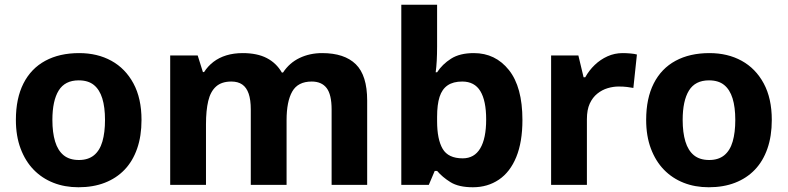

<svg xmlns="http://www.w3.org/2000/svg" viewBox="-20 -780 3324 810"><path d="M577 -274Q577 -206 558.5 -153Q540 -100 505.5 -64Q471 -28 422 -9Q373 10 311 10Q253 10 205 -9Q157 -28 122 -64Q87 -100 67 -153Q47 -206 47 -274Q47 -365 79 -428Q111 -491 171 -523.5Q231 -556 314 -556Q391 -556 450 -523.5Q509 -491 543 -428Q577 -365 577 -274ZM201 -274Q201 -221 212.5 -183Q224 -145 248.5 -125Q273 -105 313 -105Q352 -105 376.5 -125Q401 -145 412 -183Q423 -221 423 -274Q423 -328 411.5 -365Q400 -402 376 -421.5Q352 -441 312 -441Q254 -441 227.5 -398Q201 -355 201 -274Z M1339 -556Q1433 -556 1481 -509Q1529 -462 1529 -356V0H1379V-318Q1379 -381 1358 -408.5Q1337 -436 1295 -436Q1237 -436 1213 -394Q1189 -352 1189 -273V0H1038V-318Q1038 -359 1029 -385Q1020 -411 1002 -423.5Q984 -436 956 -436Q915 -436 891.5 -415Q868 -394 858.5 -354Q849 -314 849 -256V0H698V-546H814L836 -476H841Q857 -501 880.5 -519Q904 -537 935 -546.5Q966 -556 1004 -556Q1065 -556 1105.5 -535Q1146 -514 1169 -474H1174Q1201 -515 1244 -535.5Q1287 -556 1339 -556Z M1824 -583Q1824 -552 1822.5 -524Q1821 -496 1818 -475H1824Q1846 -509 1883 -532.5Q1920 -556 1979 -556Q2070 -556 2127 -484.5Q2184 -413 2184 -274Q2184 -181 2158 -117.5Q2132 -54 2084.5 -22Q2037 10 1975 10Q1915 10 1880.5 -11.5Q1846 -33 1824 -59H1814L1789 0H1673V-760H1824ZM1930 -436Q1892 -436 1868.5 -420Q1845 -404 1834.5 -371.5Q1824 -339 1824 -287V-269Q1824 -192 1847.5 -152Q1871 -112 1932 -112Q1981 -112 2006 -154Q2031 -196 2031 -276Q2031 -355 2006.5 -395.5Q1982 -436 1930 -436Z M2607 -556Q2622 -556 2639.5 -554.5Q2657 -553 2667 -550L2652 -409Q2641 -411 2626 -413Q2611 -415 2590 -415Q2567 -415 2543.5 -408Q2520 -401 2500 -385Q2480 -369 2468 -343Q2456 -317 2456 -277V0H2305V-546H2420L2442 -454H2449Q2465 -483 2489 -506Q2513 -529 2543 -542.5Q2573 -556 2607 -556Z M3236 -274Q3236 -206 3217.5 -153Q3199 -100 3164.5 -64Q3130 -28 3081 -9Q3032 10 2970 10Q2912 10 2864 -9Q2816 -28 2781 -64Q2746 -100 2726 -153Q2706 -206 2706 -274Q2706 -365 2738 -428Q2770 -491 2830 -523.5Q2890 -556 2973 -556Q3050 -556 3109 -523.5Q3168 -491 3202 -428Q3236 -365 3236 -274ZM2860 -274Q2860 -221 2871.5 -183Q2883 -145 2907.5 -125Q2932 -105 2972 -105Q3011 -105 3035.5 -125Q3060 -145 3071 -183Q3082 -221 3082 -274Q3082 -328 3070.5 -365Q3059 -402 3035 -421.5Q3011 -441 2971 -441Q2913 -441 2886.5 -398Q2860 -355 2860 -274Z"/></svg>

Font: Noto Sans Lao
Style: Bold
Weight: 700
Designer: Monotype Design Team
Foundry: Monotype Imaging Inc.
Version: Version 2.003